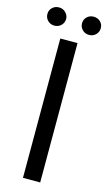

<svg xmlns="http://www.w3.org/2000/svg" viewBox="-156 -924 546 969"><g transform="rotate(15 116.5 -439.0)"><path d="M72 -728H162V0H72ZM26 -783Q5 -783 -9 -797Q-23 -811 -23 -831Q-23 -851 -9 -864.5Q5 -878 26 -878Q47 -878 61 -863.5Q75 -849 75 -831Q75 -811 61 -797Q47 -783 26 -783ZM207 -783Q186 -783 172 -797Q158 -811 158 -831Q158 -851 172 -864.5Q186 -878 207 -878Q228 -878 242 -864.5Q256 -851 256 -831Q256 -811 242 -797Q228 -783 207 -783Z"/></g></svg>

Font: Murecho
Style: Regular
Weight: 400
Designer: Neil Summerour
Foundry: Positype
Version: Version 1.010; ttfautohint (v1.8.3)